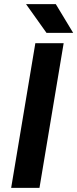

<svg xmlns="http://www.w3.org/2000/svg" viewBox="-20 -909 374 929"><path d="M34 0 151 -700H288L171 0ZM205 -750 106 -889H250L334 -750Z"/></svg>

Font: Figtree Light
Style: Bold Italic
Weight: 700
Italic angle: -9.5°
Version: Version 2.000